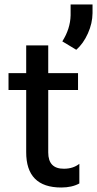

<svg xmlns="http://www.w3.org/2000/svg" viewBox="-20 -834 434 859"><path d="M195.8 -431.2H329.1V-506.8H195.8V-630.9H97.2V-506.8H18.1V-431.2H97.2V-153.8Q96.7 4.9 253.9 4.9Q301.8 4.9 335 -13.2V-101.1Q307.1 -79.1 266.1 -79.1Q195.8 -78.6 195.8 -151.9ZM321.3 -611.3Q353 -639.2 373.3 -684.6Q393.6 -730 394 -775.4V-814H295.9V-765.1Q294.4 -705.1 258.8 -648.9Z"/></svg>

Font: FAU Chimera Medium
Style: Regular
Weight: 500
Version: Version 1.002;hotconv 1.0.117;makeotfexe 2.5.65602